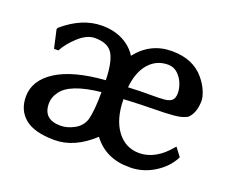

<svg xmlns="http://www.w3.org/2000/svg" viewBox="-92 -651 972 814"><g transform="rotate(20 394.5 -243.5)"><path d="M41 -113.3Q41 -186.5 116.2 -234.9Q191.4 -283.2 335.9 -293.9Q334 -374 313 -410.2Q292 -446.3 232.4 -446.3Q196.3 -446.3 159.2 -412.6Q122.1 -378.9 103.5 -343.8H84L65.4 -426.8L69.3 -433.6Q153.3 -505.9 243.2 -505.9Q296.9 -505.9 337.4 -484.9Q377.9 -463.9 400.4 -427.7Q461.9 -505.9 558.1 -505.9Q654.3 -505.9 705.1 -444.3Q726.6 -418 736.8 -392.6Q747.1 -367.2 747.1 -351.6Q747.1 -293.9 715.8 -266.6H714.8Q693.4 -254.9 656.7 -252Q620.1 -249 564.9 -248.5Q509.8 -248 433.6 -244.1Q434.6 -154.3 473.1 -103Q511.7 -51.8 573.2 -51.8Q647.5 -51.8 710.9 -128.9L713.9 -131.8L742.2 -93.8Q718.8 -45.9 667.5 -13.7Q616.2 18.6 556.6 18.6Q448.2 19.5 390.6 -58.6Q306.6 19.5 216.3 19Q126 18.6 83.5 -16.6Q41 -51.8 41 -113.3ZM142.6 -119.1Q142.6 -46.9 220.7 -46.9Q251 -46.9 282.2 -64Q313.5 -81.1 324.2 -113.3Q335.9 -155.3 335.9 -240.2Q196.3 -225.6 160.2 -170.9Q142.6 -146.5 142.6 -119.1ZM434.6 -297.9Q494.1 -300.8 535.2 -300.3Q576.2 -299.8 599.1 -302.2Q622.1 -304.7 631.8 -314.9Q641.6 -325.2 641.6 -346.2Q641.6 -367.2 632.8 -389.6Q624 -412.1 606 -429.2Q587.9 -446.3 561.5 -446.3Q509.8 -446.3 475.6 -407.2Q441.4 -368.2 434.6 -297.9Z"/></g></svg>

Font: GenEi LateMin P v2
Style: Medium
Weight: 500
Designer: o_tamon (Modified)
Foundry: o_tamon / Adobe Systems Incorporated / FONT 910 / Philipp H. Poll
Version: Version 2.1;Original Version 1.004